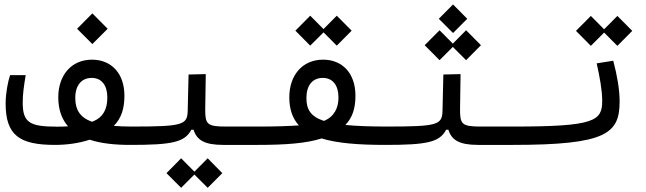

<svg xmlns="http://www.w3.org/2000/svg" viewBox="-20 -664 2970 883"><path d="M232.4 2.4C286.6 2.4 341.8 -4.9 392.6 -21.5C445.3 -3.9 509.3 2.4 578.6 2.4C618.7 2.4 634.8 -9.8 634.8 -44.4C634.8 -70.8 623.5 -82 586.9 -82C555.7 -82 528.3 -83 503.4 -85C536.6 -118.7 552.2 -162.1 552.2 -223.6C552.2 -329.6 489.3 -389.6 403.3 -389.6C306.2 -389.6 248 -315.9 248 -216.8C248 -159.2 264.6 -115.2 293 -83C277.3 -82 260.7 -81.5 242.2 -81.5C116.7 -81.5 84.5 -100.1 84.5 -191.9C84.5 -231.9 89.4 -264.2 98.1 -318.4H26.4C17.1 -291.5 5.9 -236.3 5.9 -187.5C5.9 -41.5 70.3 2.4 232.4 2.4ZM402.8 -104C348.1 -124 326.2 -159.2 326.2 -213.4C326.2 -272 355 -305.7 401.9 -305.7C448.2 -305.7 473.6 -270.5 473.6 -215.8C473.6 -161.6 454.1 -125.5 410.6 -106.9C408.2 -106 405.8 -105 402.8 -104ZM404.8 -461.4 475.1 -531.7 404.8 -602.5 334.5 -531.7Z M580.1 2.4C769.5 2.4 830.1 -9.3 859.9 -67.4H870.1C885.3 -20 919.4 2.4 1007.3 2.4H1166C1189.5 2.4 1207 -7.8 1207 -44.9C1207 -67.9 1196.8 -82 1171.9 -82H1018.6C931.6 -82 923.8 -93.3 923.8 -160.6L926.3 -323.2L847.2 -321.3L843.3 -155.8C841.8 -89.8 823.2 -82 585.9 -82ZM935.1 199.7 1002.4 132.3 935.1 64 874 125.5 813 64 745.6 132.3 813 199.7 874 138.7Z M1165 2.4C1291.5 2.4 1387.7 -4.4 1459 -27.3C1530.8 -5.4 1627.9 2.4 1750.5 2.4C1785.6 2.4 1806.6 -8.3 1806.6 -43C1806.6 -72.3 1792 -82 1758.8 -82C1680.2 -82 1617.7 -84.5 1568.4 -89.4C1600.6 -122.6 1614.7 -165.5 1614.7 -223.6C1614.7 -329.6 1552.2 -389.6 1466.3 -389.6C1368.7 -389.6 1310.5 -315.9 1310.5 -216.8C1310.5 -161.6 1325.2 -119.6 1354.5 -87.4C1308.1 -84 1248 -82 1171.9 -82ZM1469.7 -107.9C1407.2 -128.4 1389.2 -162.1 1389.2 -213.4C1389.2 -272 1417.5 -305.7 1464.8 -305.7C1511.2 -305.7 1536.6 -270.5 1536.6 -215.8C1536.6 -167 1517.1 -127.4 1469.7 -107.9ZM1528.8 -454.1 1597.2 -522.9 1528.8 -591.8 1467.8 -530.3 1406.7 -591.8 1338.4 -522.9 1406.7 -454.1 1467.8 -515.1Z M1752 2.4C1941.4 2.4 2002 -9.3 2031.7 -67.4H2042C2057.1 -20 2091.3 2.4 2179.2 2.4H2337.9C2361.3 2.4 2378.9 -7.8 2378.9 -44.9C2378.9 -67.9 2368.7 -82 2343.8 -82H2190.4C2103.5 -82 2095.7 -93.3 2095.7 -160.6L2098.1 -323.2L2019 -321.3L2015.1 -155.8C2013.7 -89.8 1995.1 -82 1757.8 -82ZM2123.5 -387.2 2191.9 -456.1 2123.5 -524.9 2062.5 -463.4 2001.5 -524.9 1933.1 -456.1 2001.5 -387.2 2062.5 -448.2ZM2063.5 -512.2 2128.9 -577.6 2063.5 -643.6 1998 -577.6Z M2337.9 2.4C2769.5 2.4 2829.6 -49.8 2829.6 -197.8C2829.6 -250.5 2818.8 -315.4 2800.3 -384.8L2724.1 -372.6C2738.3 -309.1 2749.5 -248.5 2749.5 -200.2C2749.5 -107.9 2715.3 -82 2343.8 -82C2333 -82 2323.2 -70.8 2323.2 -43C2323.2 -13.2 2326.7 2.4 2337.9 2.4ZM2819.3 -453.1 2887.7 -522 2819.3 -590.8 2758.3 -529.3 2697.3 -590.8 2628.9 -522 2697.3 -453.1 2758.3 -514.2Z"/></svg>

Font: Cascadia Mono PL SemiLight
Style: Regular
Weight: 350
Monospace: yes
Designer: Aaron Bell
Foundry: Saja Typeworks
Version: Version 2404.023